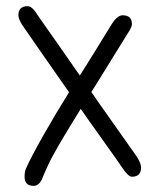

<svg xmlns="http://www.w3.org/2000/svg" viewBox="-20 -606 520 626"><path d="M40 -556.2Q40 -585.9 69.8 -585.9Q74.7 -585.9 79.6 -583.3Q84.5 -580.6 89.4 -575Q94.2 -569.3 97.2 -565.2Q100.1 -561 105 -553.2Q111.8 -543.5 172.9 -456.5Q233.9 -369.6 240.2 -359.9Q246.6 -369.1 290.3 -439.7Q334 -510.3 339.8 -520Q360.4 -556.2 379.9 -556.2Q410.2 -556.2 410.2 -526.9Q410.2 -517.6 394 -493.2Q387.7 -483.4 335.9 -399.4Q284.2 -315.4 277.8 -306.2Q284.2 -295.9 352.1 -200Q419.9 -104 426.8 -94.2Q439.9 -73.2 439.9 -60.1Q439.9 -29.8 410.2 -29.8Q397.9 -29.8 377.9 -60.1Q371.6 -70.3 310.5 -155.8Q249.5 -241.2 243.2 -251Q240.7 -247.1 226.6 -223.9Q212.4 -200.7 208 -193.6Q203.6 -186.5 190.9 -165.3Q178.2 -144 172.6 -134.3Q167 -124.5 157 -106.7Q147 -88.9 141.6 -77.6Q136.2 -66.4 130.1 -53.2Q124 -40 120.1 -29.8Q109.4 0 89.8 0Q60.1 0 60.1 -29.8Q60.1 -45.9 64.9 -57.1Q82 -95.2 122.3 -166.3Q162.6 -237.3 205.1 -305.2Q198.2 -314.9 129.6 -413.3Q61 -511.7 54.2 -522Q40 -543.5 40 -556.2Z"/></svg>

Font: Pecita
Style: Book
Weight: 400
Width: 6
Version: Version 3.4.1